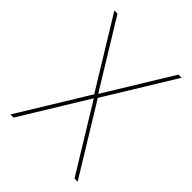

<svg xmlns="http://www.w3.org/2000/svg" viewBox="-207 -840 951 951"><g transform="rotate(45 268.5 -364.0)"><path d="M504 0 278 -369 270 -377 55 -728H33L259 -359L267 -351L482 0ZM55 0 270 -351 278 -359 504 -728H482L267 -377L259 -369L33 0Z"/></g></svg>

Font: Murecho Thin
Style: Regular
Weight: 100
Designer: Neil Summerour
Foundry: Positype
Version: Version 1.010